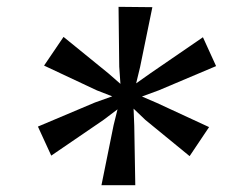

<svg xmlns="http://www.w3.org/2000/svg" viewBox="-20 -849 662 562"><path d="M91 -478.5 258 -549 308.5 -567 263.5 -584.5 109 -657 166 -741 297 -634.5 332.5 -603.5 329 -654 327 -829 426 -828 390 -652.5 378.5 -605 421 -635 574 -740 612.5 -655.5 444.5 -584.5 395.5 -566.5 438.5 -548 592 -477 535 -392 405.5 -498 371 -531 373 -481 376 -307H277L312.5 -482.5L324 -529L283 -498L130 -393.5Z"/></svg>

Font: Merriweather Light 18pt Medium
Style: Italic
Weight: 500
Italic angle: -7.8°
Version: Version 2.101